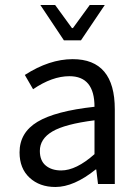

<svg xmlns="http://www.w3.org/2000/svg" viewBox="-20 -734 552 766"><path d="M58 -126Q58 -205 129.5 -248Q201 -291 357 -308Q357 -430 257 -430Q188 -430 112 -378L79 -435Q177 -498 270 -498Q438 -498 438 -298V0H371L364 -58H362Q275 12 201 12Q138 12 98 -25Q58 -62 58 -126ZM139 -132Q139 -93 162.5 -73.5Q186 -54 224 -54Q284 -54 357 -119V-254Q239 -239 189 -209.5Q139 -180 139 -132ZM141 -714H200L267 -622H271L338 -714H398L303 -573H235Z"/></svg>

Font: RibengUni
Style: Regular
Weight: 400
Designer: (1) Dr. Andrew Glass (Senior Program Manager at Microsoft Corporation)
(2) Bivuti Chakma (Chakma Font Designer & Keyboar
Foundry: Bivuti Chakma
Version: Version 2.2022; Updated on: 03 June 2022; Friday